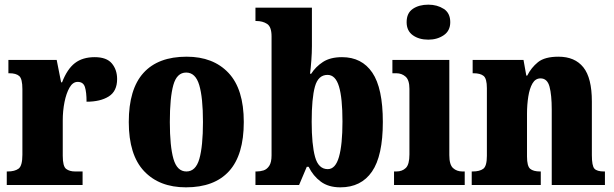

<svg xmlns="http://www.w3.org/2000/svg" viewBox="-20 -793 2634 823"><path d="M9 0V-58H13Q43 -58 59.5 -70Q76 -82 76 -130V-411Q76 -455 62.5 -467Q49 -479 20 -479H16V-536H223L242 -440H246Q268 -497 301 -522.5Q334 -548 386 -548Q437 -548 459.5 -521Q482 -494 482 -454Q482 -402 446 -379.5Q410 -357 351 -357Q351 -398 344 -420Q337 -442 313 -442Q292 -442 278 -417.5Q264 -393 256.5 -355.5Q249 -318 249 -277V-125Q249 -80 263.5 -69Q278 -58 302 -58H334V0Z M777 10Q663 10 597.5 -59.5Q532 -129 532 -270Q532 -411 595 -480.5Q658 -550 780 -550Q894 -550 959.5 -480.5Q1025 -411 1025 -270Q1025 -129 962 -59.5Q899 10 777 10ZM779 -58Q819 -58 834.5 -112Q850 -166 850 -270Q850 -375 834 -428.5Q818 -482 778 -482Q738 -482 723 -428.5Q708 -375 708 -270Q708 -166 723.5 -112Q739 -58 779 -58Z M1439 10Q1388 10 1355 -14.5Q1322 -39 1303 -78H1295L1262 0H1075V-58H1080Q1095 -58 1109.5 -62.5Q1124 -67 1134 -82Q1144 -97 1144 -127V-637Q1144 -678 1125 -690.5Q1106 -703 1078 -703H1075V-760H1317V-595Q1317 -567 1314.5 -533.5Q1312 -500 1309 -477H1314Q1333 -507 1364.5 -527.5Q1396 -548 1446 -548Q1531 -548 1576 -481.5Q1621 -415 1621 -270Q1621 -125 1574.5 -57.5Q1528 10 1439 10ZM1385 -68Q1418 -68 1433 -120.5Q1448 -173 1448 -272Q1448 -373 1433 -422.5Q1418 -472 1384 -472Q1344 -472 1330 -422Q1316 -372 1316 -271Q1316 -173 1330.5 -120.5Q1345 -68 1385 -68Z M1816 -623Q1776 -623 1749.5 -642Q1723 -661 1723 -698Q1723 -737 1749.5 -755Q1776 -773 1816 -773Q1854 -773 1882 -755Q1910 -737 1910 -698Q1910 -661 1882 -642Q1854 -623 1816 -623ZM1669 0V-58H1679Q1704 -58 1719.5 -73Q1735 -88 1735 -131V-412Q1735 -450 1718.5 -464.5Q1702 -479 1679 -479H1662V-536H1906V-128Q1906 -87 1922 -72.5Q1938 -58 1962 -58H1972V0Z M2002 0V-58H2006Q2036 -58 2051.5 -69.5Q2067 -81 2067 -125V-415Q2067 -456 2053 -467.5Q2039 -479 2010 -479H2006V-536H2224L2236 -469H2240Q2257 -503 2286 -526.5Q2315 -550 2374 -550Q2444 -550 2480.5 -504.5Q2517 -459 2517 -358V-128Q2517 -82 2528 -70Q2539 -58 2569 -58H2573V0H2345V-323Q2345 -386 2335.5 -421.5Q2326 -457 2297 -457Q2275 -457 2262.5 -435.5Q2250 -414 2244.5 -379Q2239 -344 2239 -305V-122Q2239 -81 2252.5 -69.5Q2266 -58 2295 -58H2298V0Z"/></svg>

Font: Noto Serif Lao Condensed Black
Style: Regular
Weight: 900
Width: 3
Designer: Monotype Design Team
Foundry: Monotype Imaging Inc.
Version: Version 2.003; ttfautohint (v1.8.4.7-5d5b)